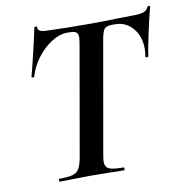

<svg xmlns="http://www.w3.org/2000/svg" viewBox="-75 -724 758 795"><g transform="rotate(-10 303.5 -326.5)"><path d="M113 -12Q150 -12 168.5 -17Q187 -22 196 -36.5Q205 -51 211 -81L292 -544Q296 -568 296 -574Q296 -590 288 -596Q280 -602 261 -602H249Q218 -602 184 -580.5Q150 -559 123 -523.5Q96 -488 84 -446Q83 -443 77.5 -444Q72 -445 73 -448Q81 -477 97 -544Q113 -611 120 -647Q121 -650 127 -649.5Q133 -649 132 -646Q129 -625 171 -625Q245 -622 354 -622Q405 -622 467 -624L530 -625Q560 -625 575 -630Q590 -635 596 -650Q598 -653 603 -652.5Q608 -652 607 -648Q598 -616 582.5 -544.5Q567 -473 564 -448Q563 -444 557 -444.5Q551 -445 552 -449Q555 -466 555 -481Q555 -533 526 -567.5Q497 -602 451 -602H440Q414 -602 405.5 -590.5Q397 -579 391 -542L310 -81Q306 -57 306 -50Q306 -27 322.5 -19.5Q339 -12 384 -12Q386 -12 386 -6Q386 0 384 0Q349 0 329 -1L248 -2L170 -1Q150 0 113 0Q111 0 111 -6Q111 -12 113 -12Z"/></g></svg>

Font: Cormorant Garamond
Style: Bold Italic
Weight: 700
Italic angle: -10°
Designer: Christian Thalmann (Catharsis Fonts)
Foundry: Catharsis Fonts
Version: Version 4.000